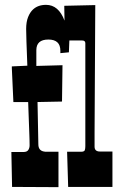

<svg xmlns="http://www.w3.org/2000/svg" viewBox="-20 -771 500 792"><path d="M169.9 -751Q221.7 -751 246.1 -686L245.1 -747.1L373 -750Q370.1 -276.9 370.1 -223.6V-166Q370.1 -146 392.1 -146H443.8V0H261.2L256.8 -145H314Q327.6 -145 329.8 -151.6Q332 -158.2 332 -168V-592.8Q332 -604 318.8 -604H266.1L264.2 -555.2L229 -551.8V-562Q229 -607.9 179.4 -607.9Q129.9 -607.9 129.9 -564V-499L237.8 -502L235.8 -352.1L134.8 -350.1L138.2 -175.8Q138.2 -151.4 158.7 -146.5Q163.6 -145 167 -145H221.2V1L29.8 0L26.9 -144H77.1Q91.3 -144 96.7 -152.3Q102.1 -160.6 102.1 -171.6Q102.1 -182.6 101.8 -192.1Q101.6 -201.7 101.1 -214.6Q100.6 -227.5 100.1 -242.7Q99.6 -257.8 98.6 -283Q97.7 -308.1 96.2 -350.1H35.2Q28.8 -483.4 28.8 -490.2V-497.1Q69.8 -499 92.8 -500Q87.9 -622.1 87.9 -651.4Q87.9 -680.7 95.9 -700.7Q104 -720.7 116.2 -731.9Q136.7 -751 169.9 -751Z"/></svg>

Font: Smokum
Style: Regular
Weight: 400
Designer: Astigmatic (AOETI)
Foundry: Astigmatic (AOETI)
Version: Version 1.001